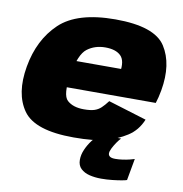

<svg xmlns="http://www.w3.org/2000/svg" viewBox="-85 -679 895 941"><g transform="rotate(10 362.0 -208.5)"><path d="M312 6.5 337.5 -138Q283.5 -138 254.5 -164.5Q225.5 -191 244 -295.5Q262 -398 299.8 -426.5Q337.5 -455 389.5 -455Q441.5 -455 466.5 -430.5Q491.5 -406 481 -346L490.5 -364.5H237L213.5 -230H679.5Q689 -258.5 695.5 -295.5Q719 -429 664.5 -514Q610 -599 414.5 -599Q224.5 -599 137.2 -516Q50 -433 26 -295.5Q2 -158 60.2 -75.8Q118.5 6.5 312 6.5ZM337.5 -138 312 6.5Q413 6.5 470 -9Q527 -24.5 574.2 -54.5Q621.5 -84.5 644.5 -140.5L453.5 -199Q437 -177 422.5 -163.5Q408 -150 389 -144Q370 -138 337.5 -138ZM479.5 182Q508 182 535 179Q562 176 581.5 172.5Q601 169 606.5 166.5L626 58.5Q619 61 603 65Q587 69 567.8 71.8Q548.5 74.5 531.5 74.5Q513 74.5 504.8 68.8Q496.5 63 496.5 53Q496.5 42.5 504.5 26.8Q512.5 11 523.2 -4.5Q534 -20 542.5 -28.5H435Q417.5 -12.5 400.8 9.8Q384 32 372.8 57.8Q361.5 83.5 361.5 109Q361.5 137 378.5 153Q395.5 169 422.2 175.5Q449 182 479.5 182Z"/></g></svg>

Font: Anybody UltraCondensed Thin Black
Style: Italic
Weight: 900
Italic angle: -10°
Version: Version 1.111